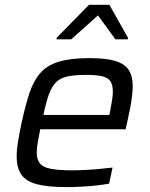

<svg xmlns="http://www.w3.org/2000/svg" viewBox="-20 -755 611 783"><path d="M251.2 8Q175 8 130.3 -3.8Q85.5 -15.6 66.8 -43.4Q48 -71.2 48 -117Q48 -143.5 53.5 -177.8Q59 -212.1 68 -254Q83.5 -325.2 100.1 -375.4Q116.7 -425.7 144.4 -457.2Q172.1 -488.8 220 -503.4Q267.9 -518 345 -518Q412.7 -518 451 -506.1Q489.3 -494.3 505.3 -469Q521.3 -443.7 521.3 -402.3Q521.3 -387.8 518.6 -364.4Q515.9 -340.9 510.6 -313.2Q505.4 -285.4 498.4 -254.9L492.2 -227.8H144Q138.1 -197.6 134 -174.2Q129.8 -150.8 129.8 -133.2Q129.8 -104.3 142.9 -88.4Q156 -72.5 187.6 -66.5Q219.1 -60.4 273.7 -60.4Q298 -60.4 327.3 -61.9Q356.6 -63.3 386.1 -66.1Q415.5 -68.8 439 -71.7L425 -6.1Q404.2 -2.1 374.7 1.2Q345.3 4.5 313 6.2Q280.8 8 251.2 8ZM156.9 -286.4H426.1L429 -301.4Q433.9 -326.8 437.1 -346.6Q440.2 -366.3 440.2 -381Q440.2 -410.8 429 -425.3Q417.7 -439.8 394.2 -444.7Q370.7 -449.6 332.9 -449.6Q285.5 -449.6 255.9 -443.4Q226.4 -437.3 208.8 -419.9Q191.1 -402.5 179.6 -370.6Q168.1 -338.6 156.9 -286.4ZM210.5 -594.6 211 -600.7 342.7 -735.3H426.2L501.9 -600.7L501.5 -594.6H450.4L379.6 -692.3L270.5 -594.6Z"/></svg>

Font: Saira Thin
Style: Italic
Weight: 100
Italic angle: -12°
Designer: Hector Gatti with collaboration of the Omnibus-Type team
Foundry: Omnibus-Type
Version: Version 1.101